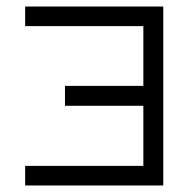

<svg xmlns="http://www.w3.org/2000/svg" viewBox="-20 -617 580 588"><path d="M480 -597V-49H57V-109H419V-293H179V-354H419V-537H57V-597Z"/></svg>

Font: ibm3270
Style: Regular
Weight: 400
Monospace: yes
Version: Version 2.0.3